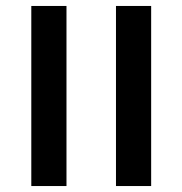

<svg xmlns="http://www.w3.org/2000/svg" viewBox="-20 -624 612 644"><path d="M85 0V-604H203V0ZM369 0V-604H487V0Z"/></svg>

Font: Noto Sans Hebrew Droid SemiBold
Style: Regular
Weight: 600
Designer: Monotype Design Team
Foundry: Monotype Imaging Inc.
Version: Version 1.100; ttfautohint (v1.8.4.7-5d5b)